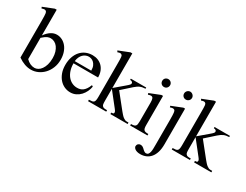

<svg xmlns="http://www.w3.org/2000/svg" viewBox="-91 -1289 2686 2100"><g transform="rotate(30 1252.0 -239.0)"><path d="M465.8 -241.7Q465.8 -186.5 447 -139.4Q428.2 -92.3 396.5 -58.1Q364.7 -23.9 323 -4.6Q281.2 14.6 234.9 14.6Q196.3 14.6 156 0.5Q115.7 -13.7 72.3 -43.5V-506.3Q72.3 -543.9 71.5 -565.9Q70.8 -587.9 68.8 -599.6Q66.9 -611.3 64 -616.2Q61 -621.1 56.6 -624.5Q48.8 -631.3 37.4 -631.1Q25.9 -630.9 2.9 -623.5L-3.9 -641.1L131.3 -694.8H154.3V-370.1Q218.8 -460 294.4 -460Q328.6 -460 359.6 -445.1Q390.6 -430.2 414.3 -402.1Q438 -374 451.9 -333.5Q465.8 -293 465.8 -241.7ZM381.3 -213.9Q381.3 -255.9 371.1 -289.1Q360.8 -322.3 343.8 -345.2Q326.7 -368.2 303.7 -380.1Q280.8 -392.1 255.4 -392.1Q246.6 -392.1 236.3 -390.4Q226.1 -388.7 214.1 -383.3Q202.1 -377.9 187.5 -367.4Q172.9 -356.9 154.3 -339.8V-71.3Q177.7 -47.4 204.6 -34.7Q231.4 -22 259.8 -22Q281.7 -22 303.5 -33.9Q325.2 -45.9 342.5 -70.1Q359.9 -94.2 370.6 -130.1Q381.3 -166 381.3 -213.9Z M916.5 -163.6Q911.6 -130.9 896.5 -98.9Q881.3 -66.9 857.9 -41.7Q834.5 -16.6 802.7 -1Q771 14.6 732.4 14.6Q692.9 14.6 657.2 -1.7Q621.6 -18.1 595 -48.6Q568.4 -79.1 552.7 -122.3Q537.1 -165.5 537.1 -218.8Q537.1 -275.4 552.5 -320.3Q567.9 -365.2 595.5 -396.5Q623 -427.7 661.1 -444.3Q699.2 -460.9 744.6 -460.9Q781.7 -460.9 813.2 -448.5Q844.7 -436 867.7 -412.6Q890.6 -389.2 903.6 -355.5Q916.5 -321.8 916.5 -279.3H606.4Q606.4 -229.5 619.6 -189.9Q632.8 -150.4 655.3 -123Q677.7 -95.7 707.3 -81.3Q736.8 -66.9 769.5 -66.4Q791.5 -65.9 810.3 -71Q829.1 -76.2 845.2 -88.6Q861.3 -101.1 875.2 -121.8Q889.2 -142.6 900.9 -173.3ZM814.5 -306.6Q814.5 -343.8 803.7 -366.9Q793 -390.1 777.8 -403.3Q762.7 -416.5 746.1 -421.4Q729.5 -426.3 717.3 -426.3Q697.8 -426.3 679 -418.5Q660.2 -410.6 645 -395.5Q629.9 -380.4 619.6 -357.9Q609.4 -335.4 606.4 -306.6Z M1233.4 0V-18.6Q1247.6 -18.6 1254.4 -20.8Q1261.2 -22.9 1263.7 -29.8Q1265.1 -33.7 1265.1 -37.6Q1265.1 -42 1263.4 -46.9Q1261.7 -51.8 1257.6 -58.3Q1253.4 -64.9 1246.1 -74.2L1109.4 -247.1V-101.1Q1109.4 -85 1109.9 -74.2Q1110.4 -63.5 1111.6 -55.9Q1112.8 -48.3 1114.7 -43.5Q1116.7 -38.6 1120.1 -34.7Q1124.5 -29.8 1128.7 -26.6Q1132.8 -23.4 1139.2 -21.5Q1145.5 -19.5 1155.3 -19Q1165 -18.6 1180.7 -18.6V0H951.2V-18.6Q974.6 -18.6 989.7 -21.2Q1004.9 -23.9 1013.2 -32.7Q1020 -40 1022.9 -55.7Q1025.9 -71.3 1025.9 -98.1V-505.4Q1025.9 -543.9 1025.4 -565.9Q1024.9 -587.9 1023.4 -599.9Q1022 -611.8 1019.3 -616.5Q1016.6 -621.1 1012.2 -624.5Q1009.3 -627 1005.4 -628.9Q1001.5 -630.9 995.6 -631.3Q989.7 -631.8 981.4 -630.1Q973.1 -628.4 961.4 -623.5L951.2 -641.1L1086.4 -694.8H1109.4V-257.8L1222.2 -353.5Q1237.8 -366.7 1247.1 -375.2Q1256.3 -383.8 1261 -389.6Q1265.6 -395.5 1266.8 -399.4Q1268.1 -403.3 1268.1 -406.7Q1268.1 -417 1260.3 -423.8Q1252.4 -430.7 1233.4 -432.1V-447.3H1427.7V-432.1Q1387.7 -430.7 1361.8 -419.4Q1348.6 -414.1 1334.2 -404.3Q1319.8 -394.5 1302.7 -379.4L1185.5 -274.4L1302.7 -127.9Q1321.8 -104 1334.7 -88.1Q1347.7 -72.3 1356.7 -62.3Q1365.7 -52.2 1372.1 -46.4Q1378.4 -40.5 1383.8 -36.6Q1389.2 -32.7 1394.8 -29.8Q1400.4 -26.9 1408.7 -22Q1413.6 -19.5 1424.3 -19Q1435.1 -18.6 1451.2 -18.6V0Z M1641.6 -599.6Q1641.6 -578.6 1627.7 -564Q1613.8 -549.3 1592.3 -549.3Q1570.8 -549.3 1556.6 -563.5Q1542.5 -577.6 1542.5 -599.6Q1542.5 -610.4 1546.4 -619.4Q1550.3 -628.4 1557.1 -634.8Q1564 -641.1 1573 -644.8Q1582 -648.4 1592.3 -648.4Q1602.5 -648.4 1611.6 -644.5Q1620.6 -640.6 1627.2 -634Q1633.8 -627.4 1637.7 -618.7Q1641.6 -609.9 1641.6 -599.6ZM1482.9 0V-18.6Q1503.9 -18.6 1517.3 -21.5Q1530.8 -24.4 1538.3 -32.5Q1545.9 -40.5 1548.6 -54.9Q1551.3 -69.3 1551.3 -91.8V-331.1Q1551.3 -363.3 1544.2 -379.9Q1537.1 -396.5 1517.6 -396.5Q1510.7 -396.5 1502.4 -394.5Q1494.1 -392.6 1482.9 -388.7L1476.6 -406.2L1611.8 -460H1632.8V-91.8Q1632.8 -69.3 1635.7 -54.9Q1638.7 -40.5 1646.2 -32.5Q1653.8 -24.4 1667.2 -21.5Q1680.7 -18.6 1701.7 -18.6V0Z M1918.9 -599.6Q1918.9 -589.4 1915.3 -580.3Q1911.6 -571.3 1904.8 -564.5Q1897.9 -557.6 1888.9 -553.5Q1879.9 -549.3 1868.7 -549.3Q1847.2 -549.3 1833 -563.5Q1818.8 -577.6 1818.8 -599.6Q1818.8 -609.9 1823 -618.9Q1827.1 -627.9 1834 -634.8Q1840.8 -641.6 1849.9 -645.5Q1858.9 -649.4 1868.7 -649.4Q1877.9 -649.4 1887 -645.5Q1896 -641.6 1903.1 -634.8Q1910.2 -627.9 1914.6 -618.9Q1918.9 -609.9 1918.9 -599.6ZM1911.1 -9.3Q1911.1 48.8 1897.9 91.3Q1884.8 133.8 1861.1 161.6Q1837.4 189.5 1804.9 203.1Q1772.5 216.8 1734.4 216.8Q1710.9 216.8 1694.3 211.9Q1677.7 207 1667.5 199.7Q1657.2 192.4 1652.1 183.6Q1647 174.8 1646.5 167.5Q1646.5 149.4 1658.4 137.2Q1670.4 125 1687 125Q1704.1 125 1716.6 132.6Q1729 140.1 1744.6 156.2Q1767.1 177.2 1784.2 177.2Q1801.8 177.2 1811 165.3Q1820.3 153.3 1824.5 134.3Q1828.6 115.2 1829.1 92Q1829.6 68.8 1829.6 45.9V-272.5Q1829.6 -304.2 1828.9 -325.2Q1828.1 -346.2 1826.4 -359.6Q1824.7 -373 1822 -379.9Q1819.3 -386.7 1815.4 -389.6Q1805.7 -397 1793.5 -396.5Q1781.2 -396 1760.3 -388.7L1754.9 -406.2L1890.1 -460H1911.1Z M2290.5 0V-18.6Q2304.7 -18.6 2311.5 -20.8Q2318.4 -22.9 2320.8 -29.8Q2322.3 -33.7 2322.3 -37.6Q2322.3 -42 2320.6 -46.9Q2318.8 -51.8 2314.7 -58.3Q2310.5 -64.9 2303.2 -74.2L2166.5 -247.1V-101.1Q2166.5 -85 2167 -74.2Q2167.5 -63.5 2168.7 -55.9Q2169.9 -48.3 2171.9 -43.5Q2173.8 -38.6 2177.2 -34.7Q2181.6 -29.8 2185.8 -26.6Q2189.9 -23.4 2196.3 -21.5Q2202.6 -19.5 2212.4 -19Q2222.2 -18.6 2237.8 -18.6V0H2008.3V-18.6Q2031.7 -18.6 2046.9 -21.2Q2062 -23.9 2070.3 -32.7Q2077.1 -40 2080.1 -55.7Q2083 -71.3 2083 -98.1V-505.4Q2083 -543.9 2082.5 -565.9Q2082 -587.9 2080.6 -599.9Q2079.1 -611.8 2076.4 -616.5Q2073.7 -621.1 2069.3 -624.5Q2066.4 -627 2062.5 -628.9Q2058.6 -630.9 2052.7 -631.3Q2046.9 -631.8 2038.6 -630.1Q2030.3 -628.4 2018.6 -623.5L2008.3 -641.1L2143.6 -694.8H2166.5V-257.8L2279.3 -353.5Q2294.9 -366.7 2304.2 -375.2Q2313.5 -383.8 2318.1 -389.6Q2322.8 -395.5 2324 -399.4Q2325.2 -403.3 2325.2 -406.7Q2325.2 -417 2317.4 -423.8Q2309.6 -430.7 2290.5 -432.1V-447.3H2484.9V-432.1Q2444.8 -430.7 2418.9 -419.4Q2405.8 -414.1 2391.4 -404.3Q2377 -394.5 2359.9 -379.4L2242.7 -274.4L2359.9 -127.9Q2378.9 -104 2391.8 -88.1Q2404.8 -72.3 2413.8 -62.3Q2422.9 -52.2 2429.2 -46.4Q2435.5 -40.5 2440.9 -36.6Q2446.3 -32.7 2451.9 -29.8Q2457.5 -26.9 2465.8 -22Q2470.7 -19.5 2481.4 -19Q2492.2 -18.6 2508.3 -18.6V0Z"/></g></svg>

Font: GodaGr
Style: Regular
Weight: 400
Version: 1.0.0